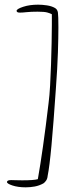

<svg xmlns="http://www.w3.org/2000/svg" viewBox="-20 -709 320 822"><path d="M90 93Q57 93 33 85Q9 77 10 70Q10 62 28 62Q36 62 47.5 62.5Q59 63 75 63Q126 63 142 58Q143 55 143 52Q143 49 144 46Q152 2 164 -82Q176 -166 188 -268Q192 -299 194.5 -342.5Q197 -386 198.5 -433.5Q200 -481 201 -525Q202 -569 202 -602Q202 -635 202 -648Q195 -652 182.5 -655.5Q170 -659 141 -659Q113 -659 94.5 -657Q76 -655 65 -655Q51 -655 51 -663Q52 -671 79.5 -680Q107 -689 143 -689Q161 -689 181 -686Q201 -683 215 -675Q226 -669 228 -655Q229 -648 229.5 -632.5Q230 -617 230 -591Q230 -551 228 -485.5Q226 -420 219 -326Q209 -180 200.5 -87.5Q192 5 184 44Q183 56 177.5 64Q172 72 166 76Q148 86 128.5 89.5Q109 93 90 93Z"/></svg>

Font: Square Peg
Style: Regular
Weight: 400
Designer: Robert E. Leuschke
Foundry: Robert E. Leuschke
Version: Version 1.010; ttfautohint (v1.8.4.7-5d5b)